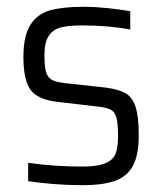

<svg xmlns="http://www.w3.org/2000/svg" viewBox="-20 -538 479 566"><path d="M63 -4V-58Q141 -47 222 -47Q267 -47 290 -56.5Q313 -66 320.5 -84.5Q328 -103 328 -137Q328 -175 323 -192Q318 -209 306 -215Q294 -221 267 -224L147 -238Q90 -245 69.5 -274Q49 -303 49 -370Q49 -432 69.5 -464.5Q90 -497 127.5 -507.5Q165 -518 226 -518Q259 -518 298 -514Q337 -510 364 -505V-451Q301 -463 221 -463Q182 -463 159 -457Q136 -451 123.5 -432Q111 -413 111 -375Q111 -341 116 -325Q121 -309 133 -302.5Q145 -296 171 -293L290 -280Q329 -275 349.5 -263.5Q370 -252 379.5 -223.5Q389 -195 389 -139Q389 -80 371.5 -48.5Q354 -17 318 -4.5Q282 8 221 8Q183 8 138.5 4.5Q94 1 63 -4Z"/></svg>

Font: Saira Semi Condensed Light
Style: Regular
Weight: 300
Width: 4
Designer: Hector Gatti with collaboration of the Omnibus-Type team
Foundry: Omnibus-Type
Version: Version 1.001; ttfautohint (v1.8)